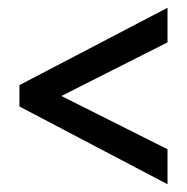

<svg xmlns="http://www.w3.org/2000/svg" viewBox="-20 -603 481 494"><path d="M411 -129 30 -329V-384L411 -583V-494L138 -356L411 -219Z"/></svg>

Font: Noto Sans Tamil ExtraCondensed Medium
Style: Regular
Weight: 500
Width: 2
Designer: Jelle Bosma - Monotype Design Team
Foundry: Monotype Imaging Inc.
Version: Version 2.004; ttfautohint (v1.8.4.7-5d5b)